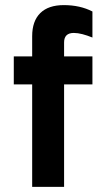

<svg xmlns="http://www.w3.org/2000/svg" viewBox="-20 -732 402 752"><path d="M106 0V-401.5H34V-511H106V-590Q106 -649.5 137.8 -680.8Q169.5 -712 230 -712Q293.5 -712 342 -687V-585Q321 -593.5 302.8 -598.2Q284.5 -603 269 -603Q231 -603 231 -565.5V-511H342V-401.5H231V0Z"/></svg>

Font: Overpass
Style: Bold
Weight: 700
Designer: Delve Withrington, Dave Bailey, Thomas Jockin
Foundry: Delve Fonts LLC
Version: Version 4.000; ttfautohint (v1.8.3)